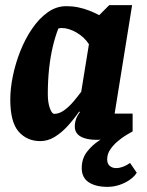

<svg xmlns="http://www.w3.org/2000/svg" viewBox="-20 -537 571 747"><path d="M137 12Q85 12 52.5 -25Q20 -62 20 -150Q20 -192 30 -241Q40 -290 59 -338Q78 -386 105 -425.5Q132 -465 165.5 -489Q199 -513 238 -513Q262 -513 284 -508.5Q306 -504 326.5 -496Q347 -488 366 -478L405 -517H494L426 -95H496V-26Q494 -24 478 -16Q462 -8 432 -0.5Q402 7 355 7Q316 7 293.5 -6Q271 -19 271 -45Q271 -60 276 -74Q281 -88 291 -101L288 -103Q268 -74 244 -47.5Q220 -21 193 -4.5Q166 12 137 12ZM191 -94Q210 -94 229 -107.5Q248 -121 265 -141Q282 -161 296 -180L326 -365Q308 -393 277.5 -410.5Q247 -428 221 -428Q217 -428 213.5 -427.5Q210 -427 207 -426Q195 -396 185.5 -356Q176 -316 171 -269.5Q166 -223 166 -171Q166 -138 174 -116Q182 -94 191 -94ZM398 190Q352 190 325 172Q298 154 298 117Q298 80 318.5 53.5Q339 27 366.5 9.5Q394 -8 416 -18H483Q480 -17 466.5 -8.5Q453 0 437 13.5Q421 27 409 44.5Q397 62 397 83Q397 100 407 108.5Q417 117 432 117Q444 117 458 112Q472 107 486 97L512 135Q502 151 483.5 163.5Q465 176 443 183Q421 190 398 190Z"/></svg>

Font: Faustina Light ExtraBold
Style: Italic
Weight: 800
Italic angle: -8°
Version: Version 1.200